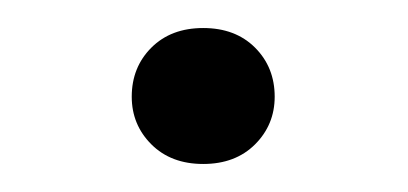

<svg xmlns="http://www.w3.org/2000/svg" viewBox="-20 -111 291 137"><path d="M125 6Q102 6 88 -8Q74 -22 74 -42Q74 -63 88 -77Q102 -91 125 -91Q148 -91 162 -77Q176 -63 176 -42Q176 -22 162 -8Q148 6 125 6Z"/></svg>

Font: Celebes
Style: Regular
Weight: 400
Designer: Anugrah Pasau
Foundry: Lafontype
Version: Version 1.000; ttfautohint (v1.8.4)